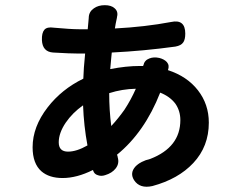

<svg xmlns="http://www.w3.org/2000/svg" viewBox="-20 -688 933 742"><path d="M498 8Q481 -19 503 -44Q523 -65 561 -74Q677 -119 677 -224Q677 -259 658 -287Q637 -315 599 -330Q539 -177 432 -90Q433 -89 434 -85.5Q435 -82 435 -80Q442 -56 427 -37Q413 -19 386 -11Q371 -6 358 -11Q344 -15 340 -29Q339 -30 339 -31Q277 0 222 0Q170 0 140 -26Q106 -56 106 -119Q106 -198 164 -273Q218 -343 302 -384Q303 -422 309 -481H285Q251 -481 185 -485Q144 -488 142 -533Q141 -561 151.5 -573Q162 -585 188 -581Q254 -575 285 -575H319L323 -619Q323 -620 323 -621Q324 -643 343 -656Q360 -668 385 -668Q410 -668 423 -656Q438 -643 432 -622Q432 -621 432 -620Q431 -613 427 -596Q425 -584 424 -578Q540 -584 641 -603Q696 -615 696 -558Q696 -535 688 -524Q680 -512 658 -508Q534 -491 412 -485Q411 -478 410 -465Q407 -435 406 -421Q468 -433 519 -433H533Q533 -435 534 -435Q538 -455 557 -462Q574 -469 596 -464Q615 -459 625 -448Q636 -435 629 -417Q703 -393 745 -339Q787 -285 787 -214Q787 -122 727 -58Q669 4 569 31Q520 42 498 8ZM243 -102Q276 -102 318 -126Q304 -201 301 -281Q260 -252 234 -214Q207 -174 207 -138Q207 -102 243 -102ZM410 -201Q437 -230 461 -264Q486 -302 505 -345Q452 -344 402 -328Q402 -262 410 -201Z"/></svg>

Font: GenSenRounded TW B
Style: Regular
Weight: 700
Version: Version 1.501;PS 1;hotconv 16.6.51;makeotf.lib2.5.65220